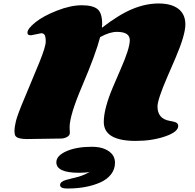

<svg xmlns="http://www.w3.org/2000/svg" viewBox="-20 -790 1123 1103"><path d="M216.8 -599.1 159.2 -587.4Q148.4 -587.4 143.1 -590.3Q137.7 -593.3 137.7 -602.5Q137.7 -625 183.1 -661.6Q228.5 -698.2 307.4 -729Q386.2 -759.8 449.5 -759.8Q512.7 -759.8 539.8 -737.8Q566.9 -715.8 566.9 -652.3L565.4 -630.4Q662.6 -705.6 739.7 -737.8Q816.9 -770 890.9 -770Q964.8 -770 1004.9 -739Q1044.9 -708 1044.9 -649.4Q1044.9 -589.4 988.3 -457Q964.8 -402.3 941.4 -348.6Q884.8 -217.8 884.8 -178.2Q884.8 -107.9 954.6 -95.7Q992.2 -89.4 998 -81.8Q1003.9 -74.2 1003.9 -66.9Q1003.9 -32.2 928.5 -6.3Q853 19.5 759.8 19.5Q576.2 19.5 576.2 -89.4Q576.2 -165.5 628.9 -290Q650.9 -342.3 672.9 -392.1Q725.6 -511.7 725.6 -559.3Q725.6 -606.9 651.9 -606.9Q608.9 -606.9 555.2 -576.7Q531.2 -482.4 452.1 -296.4Q379.9 -127.4 379.9 -59.1Q379.9 -59.1 381.3 -26.9Q381.3 -11.7 364.7 -2.9Q348.1 5.9 330.1 5.9L134.3 8.8Q80.1 8.8 68.4 -9.8Q63 -19 63 -38.3Q63 -57.6 71.3 -93.5Q79.6 -129.4 124.3 -234.6Q168.9 -339.8 205.8 -430.7Q242.7 -521.5 242.7 -550.5Q242.7 -579.6 236.3 -589.4Q230 -599.1 216.8 -599.1ZM495.6 197.3Q475.1 202.6 434.1 202.6Q303.7 202.6 303.7 142.1Q303.7 104.5 361.3 78.9Q418.9 53.2 507.3 53.2Q554.7 53.2 585 67.4Q640.6 92.8 640.6 145Q640.6 182.1 618.2 211.2Q595.7 240.2 556.6 257.8Q477.5 293 366.7 293Q325.2 293 325.2 272.9Q325.2 252.9 360.8 243.2Q372.6 239.7 397.2 233.9Q421.9 228 433.6 224.6Q465.8 214.8 495.6 197.3Z"/></svg>

Font: Sonsie One
Style: Regular
Weight: 400
Designer: Riccardo De Franceschi
Foundry: Sorkin Type Co
Version: Version 1.003